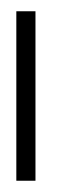

<svg xmlns="http://www.w3.org/2000/svg" viewBox="-20 -321 149 341"><path d="M9 0V-301H43V0Z"/></svg>

Font: Chathura
Style: Regular
Weight: 400
Designer: Appaji Ambarisha Darbha
Foundry: Aditya Fonts
Version: Version 1.001 2016